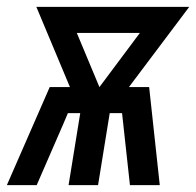

<svg xmlns="http://www.w3.org/2000/svg" viewBox="-49 -540 572 560"><path d="M-29 0 96 -286H155L57 -520H503L327 -286H386L417 0H330L307 -210H271L237 0H151L185 -210H149L135 -177L58 0ZM241 -286 359 -444H175Z"/></svg>

Font: Iosevka Curly Medium
Style: Italic
Weight: 500
Italic angle: -9°
Monospace: yes
Designer: Belleve Invis
Foundry: Belleve Invis
Version: Version 22.1.2; ttfautohint (v1.8.4)